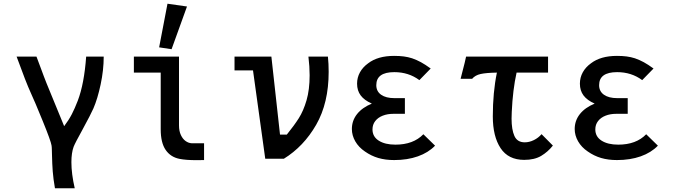

<svg xmlns="http://www.w3.org/2000/svg" viewBox="-20 -855 3640 1034"><path d="M260 -20.5Q259.5 -36 259.2 -49.8Q259 -63.5 257.5 -72Q254 -95.5 210.2 -203Q166.5 -310.5 145.5 -355.5Q121 -408.5 69.5 -550H176.5Q183 -534 202 -482Q209 -463.5 215.8 -444.8Q222.5 -426 230.5 -407L325.5 -175.5Q350.5 -208.5 366.8 -240Q383 -271.5 399 -313Q433.5 -404 444 -550H538.5Q538.5 -477.5 522 -400.2Q505.5 -323 483 -271Q470 -241 423.5 -155.5Q385 -86 376.5 -64.5Q364.5 -31.5 364.5 18.5Q364.5 81 382.5 159H276Q267 108 264 68Q261 28 260 -20.5Z M845.5 -158.5V-464H701V-550H944V-180Q944 -149.5 954 -128Q964 -106.5 979.5 -95.5Q995 -84.5 1012 -83.5H1079V7L1038.5 7.5Q980.5 7.5 946.5 0.5Q898.5 -9 872 -47.8Q845.5 -86.5 845.5 -158.5ZM987 -820 904 -590 837 -600 882 -835Z M1342.5 -476H1243V-550H1441.5L1488 -130H1524.5Q1564.5 -179.5 1589.2 -218.5Q1614 -257.5 1630.8 -314.8Q1647.5 -372 1647.5 -449.5Q1647.5 -496.5 1641 -550H1746Q1750 -512 1750 -468Q1750 -300.5 1682.8 -183.2Q1615.5 -66 1508.5 0H1408.5Z M1945.5 -39Q1911.5 -62 1893.2 -94Q1875 -126 1875 -160Q1875 -205.5 1903 -240.8Q1931 -276 1982.5 -297Q1942 -315 1922.5 -341Q1903 -367 1903 -404.5Q1903 -437.5 1918.5 -465.5Q1934 -493.5 1962.5 -514Q2014.5 -554 2102.5 -554Q2132 -554 2154.8 -551Q2177.5 -548 2199.5 -541Q2224 -532.5 2247 -520Q2270 -507.5 2299.5 -486L2238.5 -423.5Q2180.5 -466.5 2103.5 -466.5Q2006.5 -466.5 2006.5 -396.5Q2006.5 -363 2032.5 -344.8Q2058.5 -326.5 2104 -326.5H2160.5V-242H2098Q2066.5 -242 2041 -232Q2015.5 -222 2000.8 -203Q1986 -184 1986 -158Q1986 -119 2019.8 -97.5Q2053.5 -76 2109.5 -76Q2206 -76 2260 -132L2323 -70.5Q2287 -33 2230.5 -13Q2174 7 2102.5 7Q2055.5 7 2017.2 -4.2Q1979 -15.5 1945.5 -39Z M2468 -460Q2485.5 -526.5 2490 -550H2931.5V-464H2762Q2741.5 -372 2736 -252Q2735 -228 2735 -216Q2735 -157.5 2750.2 -123Q2765.5 -88.5 2806 -88.5Q2830.5 -88.5 2855 -100.5Q2879.5 -112.5 2896.5 -132.5L2957.5 -71Q2930.5 -37 2894.5 -15.5Q2858.5 6 2803 6Q2717.5 6 2675.8 -57.2Q2634 -120.5 2634 -228Q2634 -357.5 2656 -464Q2598 -463 2568.5 -456.5Q2539 -450 2522.5 -430.5H2460.5Z M3145.5 -39Q3111.5 -62 3093.2 -94Q3075 -126 3075 -160Q3075 -205.5 3103 -240.8Q3131 -276 3182.5 -297Q3142 -315 3122.5 -341Q3103 -367 3103 -404.5Q3103 -437.5 3118.5 -465.5Q3134 -493.5 3162.5 -514Q3214.5 -554 3302.5 -554Q3332 -554 3354.8 -551Q3377.5 -548 3399.5 -541Q3424 -532.5 3447 -520Q3470 -507.5 3499.5 -486L3438.5 -423.5Q3380.5 -466.5 3303.5 -466.5Q3206.5 -466.5 3206.5 -396.5Q3206.5 -363 3232.5 -344.8Q3258.5 -326.5 3304 -326.5H3360.5V-242H3298Q3266.5 -242 3241 -232Q3215.5 -222 3200.8 -203Q3186 -184 3186 -158Q3186 -119 3219.8 -97.5Q3253.5 -76 3309.5 -76Q3406 -76 3460 -132L3523 -70.5Q3487 -33 3430.5 -13Q3374 7 3302.5 7Q3255.5 7 3217.2 -4.2Q3179 -15.5 3145.5 -39Z"/></svg>

Font: JuliaMono SemiBold
Style: Regular
Weight: 600
Monospace: yes
Designer: cormullion
Foundry: corm
Version: Version 0.055; ttfautohint (v1.8.4)